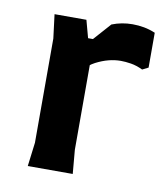

<svg xmlns="http://www.w3.org/2000/svg" viewBox="-65 -578 557 635"><g transform="rotate(10 213.5 -261.0)"><path d="M70 0 80 -80V-430L70 -510H177L193 -451H214V-80L221 0ZM163 -293V-399L261 -509Q294 -522 330 -522Q350 -522 369 -518.5Q388 -515 407 -507V-390L387 -380Q366 -390 347 -393Q328 -396 313 -396Q272 -396 229.5 -374Q187 -352 163 -293Z"/></g></svg>

Font: AR One Sans
Style: Bold
Weight: 700
Designer: Niteesh Yadav
Foundry: Niteesh Yadav
Version: Version 1.001;gftools[0.9.33]